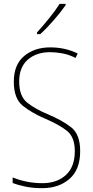

<svg xmlns="http://www.w3.org/2000/svg" viewBox="-20 -971 485 1001"><path d="M291 -951Q268 -915 236 -875.5Q204 -836 173 -802V-793H190Q223 -823 260.5 -866Q298 -909 322 -944V-951ZM228 -376Q167 -401 123.5 -434.5Q80 -468 80 -546Q80 -621 125 -660Q170 -699 241 -699Q270 -699 304 -693Q338 -687 374 -669L385 -692Q320 -724 242 -724Q160 -724 106 -679Q52 -634 52 -545Q52 -457 99 -419.5Q146 -382 214 -353Q289 -321 329.5 -288.5Q370 -256 370 -183Q370 -101 323.5 -58.5Q277 -16 201 -16Q157 -16 117 -24.5Q77 -33 46 -46V-17Q77 -5 115.5 2.5Q154 10 200 10Q287 10 342.5 -38.5Q398 -87 398 -183Q398 -270 352 -306.5Q306 -343 228 -376Z"/></svg>

Font: Noto Sans Display SemiCondensed Thin
Style: Regular
Weight: 250
Width: 4
Designer: Monotype Design team
Foundry: Monotype Imaging Inc.
Version: 1.000